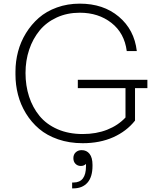

<svg xmlns="http://www.w3.org/2000/svg" viewBox="-20 -769 871 1054"><path d="M434.1 17.1Q360.4 17.1 298.8 -4.2Q237.3 -25.4 194.6 -61.8Q151.9 -98.1 122.3 -146.5Q92.8 -194.8 78.9 -248.8Q64.9 -302.7 64.9 -359.9V-376Q64.9 -432.1 79.1 -485.8Q93.3 -539.6 122.6 -587.2Q151.9 -634.8 193.1 -670.9Q234.4 -707 292.5 -728Q350.6 -749 418 -749Q547.4 -749 632.3 -677.5Q717.3 -606 731 -488.8H675.8Q663.1 -587.4 591.8 -643.3Q520.5 -699.2 418 -699.2Q348.6 -699.2 291.7 -673.1Q234.9 -647 197.5 -601.6Q160.2 -556.2 140.1 -496.3Q120.1 -436.5 120.1 -368.2Q120.1 -298.8 139.6 -238.8Q159.2 -178.7 197 -132.6Q234.9 -86.4 295.7 -59.8Q356.4 -33.2 434.1 -33.2Q508.3 -33.2 568.4 -56.9Q628.4 -80.6 668.9 -124V-285.2H407.2V-331.1H789.1V-285.2H721.2V-106.9Q674.8 -48.3 601.6 -15.6Q528.3 17.1 434.1 17.1ZM382.8 265.1H376V232.9H383.8Q452.1 232.9 452.1 143.1V130.9Q440.9 142.1 423.8 142.1Q406.2 142.1 394.5 130.4Q382.8 118.7 382.8 99.1Q382.8 79.1 395.8 67.1Q408.7 55.2 428.2 55.2Q455.6 55.2 471.7 75.7Q487.8 96.2 487.8 136.2V141.1Q487.8 202.6 460 233.9Q432.1 265.1 382.8 265.1Z"/></svg>

Font: Sora ExtraLight
Style: Regular
Weight: 200
Designer: Jonathan Barnbrook, Julián Moncada
Foundry: Barnbrook Fonts
Version: Version 2.000